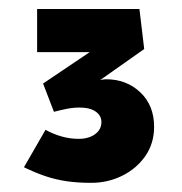

<svg xmlns="http://www.w3.org/2000/svg" viewBox="-20 -811 398 419"><path d="M179 -412Q149.3 -412 125.5 -415.5Q101.7 -419 79.3 -426.5Q57 -434 32.3 -446L79.3 -527.7Q96.3 -518.3 114.5 -513.2Q132.7 -508 151.7 -508Q173.7 -508 187.5 -518.2Q201.3 -528.3 201.3 -544.7Q201.3 -558.7 188.8 -567.5Q176.3 -576.3 153.7 -576.3Q140 -576.3 125.8 -573.5Q111.7 -570.7 97.7 -567L74 -628.7L223.3 -729.3L229.7 -697.3H61V-791.3H284.3L294.7 -704L171.7 -617.3L167.3 -623.7Q178.3 -630.7 191 -634.3Q203.7 -638 212 -638Q256 -638 286.2 -609.5Q316.3 -581 316.3 -534.3Q316.3 -498 297.2 -470.5Q278 -443 246.7 -427.5Q215.3 -412 179 -412Z"/></svg>

Font: Lexend Medium
Style: Regular
Weight: 500
Designer: Bonnie Shaver-Troup, Thomas Jockin
Foundry: Lexend
Version: Version 1.005